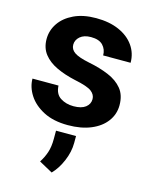

<svg xmlns="http://www.w3.org/2000/svg" viewBox="-119 -615 751 950"><g transform="rotate(15 257.0 -140.5)"><path d="M340.3 -146Q340.3 -168.9 319.1 -185.3Q297.9 -201.7 231 -215.3Q177.2 -227.1 134.8 -247.1Q92.3 -267.1 67.9 -298.3Q43.5 -329.6 43.5 -375Q43.5 -418.9 68.6 -456.1Q93.8 -493.2 141.1 -515.6Q188.5 -538.1 254.4 -538.1Q322.8 -538.1 372.3 -516.1Q421.9 -494.1 448.7 -455.8Q475.6 -417.5 475.6 -368.7H335Q335 -399.4 315.4 -420.2Q295.9 -440.9 253.9 -440.9Q218.3 -440.9 198.2 -423.6Q178.2 -406.2 178.2 -381.8Q178.2 -357.9 200.2 -342.8Q222.2 -327.6 277.3 -316.4Q334.5 -305.2 379.6 -286.1Q424.8 -267.1 450.9 -235.1Q477.1 -203.1 477.1 -151.4Q477.1 -105 449.7 -68.4Q422.4 -31.7 372.6 -11Q322.8 9.8 254.9 9.8Q180.7 9.8 129.9 -16.6Q79.1 -43 53 -83.7Q26.9 -124.5 26.9 -167.5H160.2Q162.1 -124.5 190.7 -106.2Q219.2 -87.9 257.8 -87.9Q298.3 -87.9 319.3 -104.2Q340.3 -120.6 340.3 -146ZM308.6 51.3V86.4Q308.6 132.3 288.6 179.4Q268.6 226.6 238.8 256.8L169.4 218.8Q186.5 192.4 196.3 163.3Q206.1 134.3 206.1 93.3V51.3Z"/></g></svg>

Font: Vazirmatn RD UI FD
Style: Bold
Weight: 700
Designer: Saber Rastikerdar
Foundry: Saber Rastikerdar
Version: Version 33.003